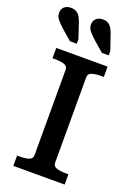

<svg xmlns="http://www.w3.org/2000/svg" viewBox="-181 -1019 762 1086"><g transform="rotate(20 200.0 -476.0)"><path d="M310 -889 341 -799V-772H300L240 -824Q216 -846 201.5 -863Q187 -880 187 -903Q187 -925 202 -938.5Q217 -952 242 -952Q260 -952 272.5 -945Q285 -938 294 -924Q303 -910 310 -889ZM119 -889 149 -799V-772H108L48 -824Q24 -846 9.5 -863Q-5 -880 -5 -903Q-5 -925 9.5 -938.5Q24 -952 50 -952Q67 -952 80.5 -945Q94 -938 103 -924Q112 -910 119 -889ZM140 -98V-612Q140 -634 118.5 -641Q97 -648 63 -648H48V-710H357V-648H342Q308 -648 286 -641Q264 -634 264 -612V-98Q264 -76 286 -69Q308 -62 342 -62H357V0H48V-62H63Q97 -62 118.5 -69Q140 -76 140 -98Z"/></g></svg>

Font: Roboto Serif Medium
Style: Regular
Weight: 500
Designer: Greg Gazdowicz
Foundry: Commercial Type
Version: Version 1.008